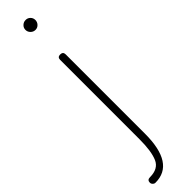

<svg xmlns="http://www.w3.org/2000/svg" viewBox="-362 -657 861 861"><g transform="rotate(-45 68.5 -227.0)"><path d="M86 -472Q104 -472 104 -455V48Q104 237 -18 237Q-25 237 -30.5 231.5Q-36 226 -36 219Q-36 202 -18 202Q35 202 52 163.5Q69 125 69 48V-455Q69 -472 86 -472ZM63.5 -682Q73 -691 86 -691Q99 -691 108 -682Q117 -673 117 -660Q117 -647 108 -637.5Q99 -628 86 -628Q73 -628 63.5 -637.5Q54 -647 54 -660Q54 -673 63.5 -682Z"/></g></svg>

Font: Dosis
Style: ExtraLight
Weight: 250
Designer: Edgar Tolentino, Pablo Impallari, Igino Marini
Foundry: Edgar Tolentino, Pablo Impallari, Igino Marini
Version: Version 1.007